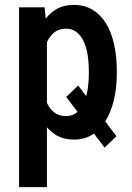

<svg xmlns="http://www.w3.org/2000/svg" viewBox="-20 -558 535 781"><path d="M297.9 -210.4 453.6 -3.9 405.3 42.5 249.5 -163.6ZM170.9 -426.8V203.1H57.6V-528.3H161.6ZM455.1 -269.5V-259.3Q455.1 -201.7 443.6 -152.6Q432.1 -103.5 409.9 -66.9Q387.7 -30.3 355.7 -10.3Q323.7 9.8 281.2 9.8Q238.8 9.8 207.8 -8.8Q176.8 -27.3 155.3 -61.3Q133.8 -95.2 120.8 -141.1Q107.9 -187 103 -242.2V-278.3Q107.9 -336.9 120.6 -384.5Q133.3 -432.1 154.8 -466.6Q176.3 -501 207.3 -519.5Q238.3 -538.1 280.3 -538.1Q323.2 -538.1 355.7 -518.8Q388.2 -499.5 410.4 -464.1Q432.6 -428.7 443.8 -379.2Q455.1 -329.6 455.1 -269.5ZM341.3 -258.8V-269Q341.3 -305.2 336.2 -336.4Q331.1 -367.7 319.6 -391.1Q308.1 -414.6 290.8 -428Q273.4 -441.4 248 -441.4Q225.1 -441.4 208.3 -431.2Q191.4 -420.9 179.7 -402.6Q168 -384.3 161.4 -359.4Q154.8 -334.5 152.3 -305.7V-214.4Q155.8 -187.5 162.1 -164.3Q168.5 -141.1 179.7 -123.5Q190.9 -106 208 -95.9Q225.1 -85.9 249 -85.9Q273.9 -85.9 291.5 -99.6Q309.1 -113.3 320.1 -137.2Q331.1 -161.1 336.2 -192.4Q341.3 -223.6 341.3 -258.8Z"/></svg>

Font: Roboto Condensed Medium
Style: Regular
Weight: 500
Designer: Christian Robertson
Foundry: Google
Version: Version 3.0